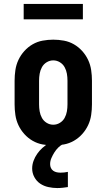

<svg xmlns="http://www.w3.org/2000/svg" viewBox="-20 -729 540 973"><path d="M250 8Q223 8 196 3Q169 -2 145.5 -15.5Q122 -29 103.5 -49.5Q85 -70 73.5 -94.5Q62 -119 58 -146Q54 -173 54 -200V-320Q54 -347 58 -374Q62 -401 73.5 -425.5Q85 -450 103.5 -470.5Q122 -491 145.5 -504.5Q169 -518 196 -523Q223 -528 250 -528Q277 -528 304 -523Q331 -518 354.5 -504.5Q378 -491 396.5 -470.5Q415 -450 426.5 -425.5Q438 -401 442 -374Q446 -347 446 -320V-200Q446 -173 442 -146Q438 -119 426.5 -94.5Q415 -70 396.5 -49.5Q378 -29 354.5 -15.5Q331 -2 304 3Q277 8 250 8ZM250 -97Q268 -97 283.5 -106.5Q299 -116 307.5 -131.5Q316 -147 319 -164.5Q322 -182 322 -200V-320Q322 -338 319 -355.5Q316 -373 307.5 -388.5Q299 -404 283.5 -413.5Q268 -423 250 -423Q232 -423 216.5 -413.5Q201 -404 192.5 -388.5Q184 -373 181 -355.5Q178 -338 178 -320V-200Q178 -182 181 -164.5Q184 -147 192.5 -131.5Q201 -116 216.5 -106.5Q232 -97 250 -97ZM270 224Q248 224 225 219Q202 214 183.5 201.5Q165 189 154 168.5Q143 148 143 125Q143 105 150 86Q157 67 168.5 50.5Q180 34 195 20.5Q210 7 227 -3L235 -8H302V0Q287 7 275.5 18.5Q264 30 255.5 43.5Q247 57 240.5 72Q234 87 234 103Q234 113 238 122Q242 131 250 136.5Q258 142 267.5 144Q277 146 287 146Q296 146 305.5 145Q315 144 324 142V219Q311 221 297.5 222.5Q284 224 270 224ZM100 -631V-709H400V-631Z"/></svg>

Font: Iosevka Curly Slab Extrabold
Style: Regular
Weight: 800
Monospace: yes
Designer: Belleve Invis
Foundry: Belleve Invis
Version: Version 22.1.2; ttfautohint (v1.8.4)